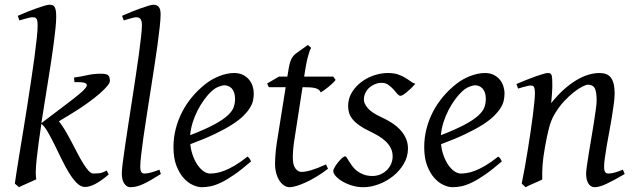

<svg xmlns="http://www.w3.org/2000/svg" viewBox="-20 -762 2648 802"><path d="M214.8 -691.9Q214.8 -672.9 211.9 -644.3Q209 -615.7 204.3 -580.1Q199.7 -544.4 193.4 -503.7Q187 -462.9 180.2 -419.9Q173.3 -377 166.3 -333Q159.2 -289.1 152.8 -247.6L257.8 -327.1Q291.5 -352.5 313 -370.6Q334.5 -388.7 340.6 -399.7Q346.7 -410.6 335.2 -415.3Q323.7 -419.9 291 -418.9L289.1 -438Q317.9 -441.9 344.5 -448Q371.1 -454.1 401.9 -454.1Q425.3 -454.1 432.1 -447.3Q439 -440.4 439 -423.8Q439 -416.5 428.5 -403.3Q418 -390.1 397.7 -372.3Q377.4 -354.5 348.6 -333.5Q319.8 -312.5 283.2 -290L226.1 -255.4Q238.8 -239.7 252 -217.5Q265.1 -195.3 277.8 -171.1Q290.5 -147 303 -123Q315.4 -99.1 327.1 -80.1Q338.9 -61 349.6 -49.1Q360.4 -37.1 370.1 -37.1Q381.3 -37.1 394.3 -38.3Q407.2 -39.6 425.8 -49.8L434.1 -33.2Q401.9 -5.9 377.7 6.6Q353.5 19 335 19Q317.4 19 300.8 2.4Q284.2 -14.2 268.3 -40Q252.4 -65.9 237.3 -97.2Q222.2 -128.4 207.8 -157.7Q193.4 -187 179.7 -210.7Q166 -234.4 152.8 -244.6Q146.5 -203.1 141.4 -165.5Q136.2 -127.9 133.1 -97.4Q129.9 -66.9 129.4 -45.2Q128.9 -23.4 131.8 -13.2Q125 -9.8 115 -5.4Q105 -1 94.7 3.7Q84.5 8.3 74.7 12.5Q64.9 16.6 59.1 20L42 4.9Q43.9 -9.3 48.8 -41.3Q53.7 -73.2 60.8 -116.5Q67.9 -159.7 76.4 -211.4Q85 -263.2 93.3 -316.9Q101.6 -370.6 109.6 -423.3Q117.7 -476.1 123.8 -521.5Q129.9 -566.9 133.5 -602.1Q137.2 -637.2 137.2 -655.8Q137.2 -668 135.7 -674.8Q134.3 -681.6 131.3 -685.1Q128.4 -688.5 124 -689.2Q119.6 -689.9 113.8 -689.9Q109.9 -689.9 101.1 -687.7Q92.3 -685.5 83.5 -683.1Q73.2 -680.2 61 -676.8L54.2 -695.8Q74.7 -705.1 95.7 -713.4Q116.7 -721.7 134.8 -728Q152.8 -734.4 166.5 -738.3Q180.2 -742.2 186 -742.2Q192.9 -742.2 198.2 -740.7Q203.6 -739.3 207.3 -734.1Q210.9 -729 212.9 -719Q214.8 -709 214.8 -691.9Z M651.9 -35.2Q627.9 -20 609.6 -9.5Q591.3 1 576.4 7.6Q561.5 14.2 548.8 17.1Q536.1 20 523.9 20Q510.3 20 499.5 5.4Q488.8 -9.3 488.8 -38.1Q488.8 -50.3 492.4 -79.6Q496.1 -108.9 502 -149.4Q507.8 -189.9 515.4 -238.5Q522.9 -287.1 530.8 -337.9Q538.6 -388.7 546.1 -438.5Q553.7 -488.3 559.6 -531.2Q565.4 -574.2 569.1 -607.2Q572.8 -640.1 572.8 -657.2Q572.8 -668.5 570.6 -675Q568.4 -681.6 564.9 -684.8Q561.5 -688 556.9 -689Q552.2 -689.9 547.9 -689.9Q543.9 -689.9 535.4 -687.7Q526.9 -685.5 518.6 -683.1Q508.8 -680.2 497.1 -676.8L489.7 -695.8Q510.3 -705.1 531 -713.4Q551.8 -721.7 569.6 -728Q587.4 -734.4 601.1 -738.3Q614.7 -742.2 621.1 -742.2Q634.8 -742.2 642.8 -733.4Q650.9 -724.6 650.9 -702.1Q650.9 -683.1 647.2 -649.4Q643.6 -615.7 637.7 -572.5Q631.8 -529.3 624 -479.7Q616.2 -430.2 608.4 -379.4Q600.6 -328.6 592.8 -279.5Q585 -230.5 579.1 -188.5Q573.2 -146.5 569.6 -114.5Q565.9 -82.5 565.9 -65.9Q565.9 -49.3 570.6 -43.2Q575.2 -37.1 583 -37.1Q594.2 -37.1 609.1 -41Q624 -44.9 646 -53.2Z M864.7 -381.8Q848.6 -367.2 833.3 -346.2Q817.9 -325.2 805.4 -300.8Q793 -276.4 784.7 -249.8Q776.4 -223.1 774.4 -197.3Q838.4 -222.2 875.7 -242.4Q913.1 -262.7 932.1 -280.8Q951.2 -298.8 956.5 -315.4Q961.9 -332 961.9 -349.1Q961.9 -364.3 958 -375.2Q954.1 -386.2 947.8 -392.8Q941.4 -399.4 933.3 -402.6Q925.3 -405.8 917 -405.8Q909.2 -405.8 894 -400.1Q878.9 -394.5 864.7 -381.8ZM1040 -371.1Q1040 -357.4 1036.9 -342.3Q1033.7 -327.1 1023.7 -311Q1013.7 -294.9 995.8 -277.3Q978 -259.8 948.5 -241Q918.9 -222.2 876.5 -201.9Q834 -181.6 774.9 -159.7Q777.8 -132.3 786.4 -109.9Q794.9 -87.4 806.4 -71.3Q817.9 -55.2 831.3 -46.1Q844.7 -37.1 857.9 -37.1Q868.2 -37.1 882.8 -39.3Q897.5 -41.5 916.7 -48.8Q936 -56.2 960.2 -70.3Q984.4 -84.5 1013.7 -107.9Q1019 -105 1023.2 -98.4Q1027.3 -91.8 1028.8 -87.9Q988.8 -53.2 958 -32Q927.2 -10.7 903.1 0.7Q878.9 12.2 859.6 16.1Q840.3 20 822.8 20Q806.6 20 786.1 11Q765.6 2 747.6 -17.8Q729.5 -37.6 717 -69.6Q704.6 -101.6 704.6 -147.9Q704.6 -186 713.9 -222.9Q723.1 -259.8 740.5 -293.7Q757.8 -327.6 783.2 -357.9Q808.6 -388.2 840.8 -413.1Q852.1 -421.9 866.2 -429.9Q880.4 -438 895.8 -444.1Q911.1 -450.2 927 -453.6Q942.9 -457 958 -457Q979 -457 994.4 -449.5Q1009.8 -441.9 1020 -429.7Q1030.3 -417.5 1035.2 -402.1Q1040 -386.7 1040 -371.1Z M1350.1 -57.1Q1326.2 -38.6 1302.2 -24.2Q1278.3 -9.8 1256.8 0Q1235.4 9.8 1218 14.9Q1200.7 20 1189.9 20Q1177.7 20 1166.7 12.7Q1155.8 5.4 1147.2 -7.6Q1138.7 -20.5 1133.8 -38.6Q1128.9 -56.6 1128.9 -78.1Q1128.9 -87.4 1129.4 -96.7Q1129.9 -106 1130.6 -116Q1131.3 -126 1132.6 -137.2Q1133.8 -148.4 1135.7 -162.1L1173.3 -397.9H1103L1095.7 -413.1L1145 -441.9H1180.2L1183.1 -459Q1186 -479 1189.2 -492.2Q1192.4 -505.4 1196.5 -514.2Q1200.7 -522.9 1205.6 -528.6Q1210.4 -534.2 1216.8 -539.1L1266.1 -574.2L1279.8 -562Q1276.4 -557.6 1272.5 -546.4Q1269 -536.6 1264.4 -518.6Q1259.8 -500.5 1254.9 -470.2L1250.5 -441.9H1372.1L1381.8 -428.2Q1377 -421.4 1368.4 -413.3Q1359.9 -405.3 1350.6 -397.9Q1341.3 -390.6 1332.8 -384.5Q1324.2 -378.4 1319.8 -376Q1316.9 -382.8 1311.8 -387Q1306.6 -391.1 1297.9 -393.6Q1289.1 -396 1276.1 -397Q1263.2 -397.9 1245.1 -397.9H1243.7L1209 -173.8Q1207.5 -164.6 1206.3 -154.1Q1205.1 -143.6 1204.3 -134Q1203.6 -124.5 1203.4 -116.2Q1203.1 -107.9 1203.1 -103Q1203.1 -72.8 1214.1 -58.3Q1225.1 -43.9 1238.8 -43.9Q1255.9 -43.9 1280.5 -51.3Q1305.2 -58.6 1341.8 -75.2Z M1714.8 -412.1Q1705.1 -400.9 1695.6 -391.8Q1686 -382.8 1677.7 -376Q1669.4 -369.1 1662.8 -365.5Q1656.2 -361.8 1652.8 -361.8Q1646.5 -361.8 1639.4 -370.4Q1632.3 -378.9 1623.3 -388.9Q1614.3 -398.9 1602.3 -407.5Q1590.3 -416 1574.2 -416Q1560.5 -416 1547.4 -410.9Q1534.2 -405.8 1523.7 -396.7Q1513.2 -387.7 1506.6 -374.8Q1500 -361.8 1500 -346.2Q1500 -329.1 1516.4 -310.1Q1532.7 -291 1572.3 -272.9Q1592.3 -263.7 1612.3 -251.5Q1632.3 -239.3 1648.2 -223.4Q1664.1 -207.5 1674.1 -187.3Q1684.1 -167 1684.1 -141.1Q1684.1 -107.4 1666.7 -77.9Q1649.4 -48.3 1622.3 -26.6Q1595.2 -4.9 1562 7.6Q1528.8 20 1497.1 20Q1474.1 20 1451.7 13.4Q1429.2 6.8 1411.6 -3.4Q1394 -13.7 1383.1 -25.6Q1372.1 -37.6 1372.1 -47.9Q1372.1 -53.2 1377.9 -63.5Q1383.8 -73.7 1391.8 -83.7Q1399.9 -93.8 1408.2 -101.3Q1416.5 -108.9 1421.9 -108.9Q1425.3 -108.9 1429 -102.8Q1432.6 -96.7 1438.2 -87.6Q1443.8 -78.6 1451.7 -67.9Q1459.5 -57.1 1471.2 -48.1Q1482.9 -39.1 1498.8 -33Q1514.6 -26.9 1536.1 -26.9Q1553.2 -26.9 1568.6 -33.4Q1584 -40 1595.5 -51Q1606.9 -62 1613.5 -76.9Q1620.1 -91.8 1620.1 -108.9Q1620.1 -127.9 1612.3 -143.3Q1604.5 -158.7 1591.6 -171.1Q1578.6 -183.6 1561.5 -193.8Q1544.4 -204.1 1525.9 -212.9Q1500 -225.1 1482.4 -237.3Q1464.8 -249.5 1454.1 -262.2Q1443.4 -274.9 1438.7 -289.1Q1434.1 -303.2 1434.1 -318.8Q1434.1 -349.6 1449.2 -375Q1464.4 -400.4 1488.3 -418.7Q1512.2 -437 1541.7 -447Q1571.3 -457 1600.1 -457Q1625 -457 1642.1 -451.2Q1659.2 -445.3 1672.1 -437.5Q1685.1 -429.7 1694.8 -422.4Q1704.6 -415 1714.8 -412.1Z M1912.1 -381.8Q1896 -367.2 1880.6 -346.2Q1865.2 -325.2 1852.8 -300.8Q1840.3 -276.4 1832 -249.8Q1823.7 -223.1 1821.8 -197.3Q1885.7 -222.2 1923.1 -242.4Q1960.4 -262.7 1979.5 -280.8Q1998.5 -298.8 2003.9 -315.4Q2009.3 -332 2009.3 -349.1Q2009.3 -364.3 2005.4 -375.2Q2001.5 -386.2 1995.1 -392.8Q1988.8 -399.4 1980.7 -402.6Q1972.7 -405.8 1964.4 -405.8Q1956.5 -405.8 1941.4 -400.1Q1926.3 -394.5 1912.1 -381.8ZM2087.4 -371.1Q2087.4 -357.4 2084.2 -342.3Q2081.1 -327.1 2071 -311Q2061 -294.9 2043.2 -277.3Q2025.4 -259.8 1995.8 -241Q1966.3 -222.2 1923.8 -201.9Q1881.3 -181.6 1822.3 -159.7Q1825.2 -132.3 1833.7 -109.9Q1842.3 -87.4 1853.8 -71.3Q1865.2 -55.2 1878.7 -46.1Q1892.1 -37.1 1905.3 -37.1Q1915.5 -37.1 1930.2 -39.3Q1944.8 -41.5 1964.1 -48.8Q1983.4 -56.2 2007.6 -70.3Q2031.7 -84.5 2061 -107.9Q2066.4 -105 2070.6 -98.4Q2074.7 -91.8 2076.2 -87.9Q2036.1 -53.2 2005.4 -32Q1974.6 -10.7 1950.4 0.7Q1926.3 12.2 1907 16.1Q1887.7 20 1870.1 20Q1854 20 1833.5 11Q1813 2 1794.9 -17.8Q1776.9 -37.6 1764.4 -69.6Q1752 -101.6 1752 -147.9Q1752 -186 1761.2 -222.9Q1770.5 -259.8 1787.8 -293.7Q1805.2 -327.6 1830.6 -357.9Q1856 -388.2 1888.2 -413.1Q1899.4 -421.9 1913.6 -429.9Q1927.7 -438 1943.1 -444.1Q1958.5 -450.2 1974.4 -453.6Q1990.2 -457 2005.4 -457Q2026.4 -457 2041.7 -449.5Q2057.1 -441.9 2067.4 -429.7Q2077.6 -417.5 2082.5 -402.1Q2087.4 -386.7 2087.4 -371.1Z M2589.4 -35.2Q2544.9 -8.8 2513.9 5.6Q2482.9 20 2464.4 20Q2447.3 20 2437.7 4.6Q2428.2 -10.7 2428.2 -37.1Q2428.2 -45.9 2431.4 -68.6Q2434.6 -91.3 2439.5 -121.6Q2444.3 -151.9 2450.2 -186Q2456.1 -220.2 2460.9 -251Q2465.8 -281.7 2469 -306.2Q2472.2 -330.6 2472.2 -341.8Q2472.2 -378.9 2464.4 -393.6Q2456.5 -408.2 2435.1 -408.2Q2428.7 -408.2 2412.8 -400.4Q2397 -392.6 2377 -377Q2356.9 -361.3 2335.2 -337.9Q2313.5 -314.5 2295.4 -283.2Q2281.7 -259.8 2273.2 -227.1Q2264.6 -194.3 2256.3 -147Q2248.5 -103.5 2246.3 -72.3Q2244.1 -41 2245.1 -12.2Q2238.8 -8.8 2229.2 -4.6Q2219.7 -0.5 2209.7 3.9Q2199.7 8.3 2190.4 12.5Q2181.2 16.6 2175.3 20L2159.2 4.9Q2166 -27.3 2172.6 -64.9Q2179.2 -102.5 2185.3 -140.4Q2191.4 -178.2 2196.8 -215.1Q2202.1 -252 2206.1 -283Q2210 -314 2212.2 -337.4Q2214.4 -360.8 2214.4 -372.1Q2214.4 -383.3 2213.1 -389.9Q2211.9 -396.5 2209.7 -399.7Q2207.5 -402.8 2204.1 -403.8Q2200.7 -404.8 2196.3 -404.8Q2191.9 -404.8 2183.3 -402.8Q2174.8 -400.9 2166 -398.4Q2155.8 -395.5 2144 -392.1L2137.2 -411.1Q2157.7 -419.9 2178.5 -428.2Q2199.2 -436.5 2217.3 -442.9Q2235.4 -449.2 2248.8 -453.1Q2262.2 -457 2268.1 -457Q2274.9 -457 2278.8 -454.8Q2282.7 -452.6 2284.4 -446.8Q2286.1 -440.9 2286.6 -430.2Q2287.1 -419.4 2287.1 -401.9Q2287.1 -396.5 2286.6 -387.2Q2286.1 -377.9 2285.4 -367.4Q2284.7 -356.9 2283.7 -346.9Q2282.7 -336.9 2282.2 -331.1Q2308.6 -364.3 2335.4 -388.2Q2362.3 -412.1 2388.2 -427.5Q2414.1 -442.9 2438.2 -450Q2462.4 -457 2484.4 -457Q2499.5 -457 2511.5 -452.6Q2523.4 -448.2 2531.2 -438.2Q2539.1 -428.2 2543.2 -411.9Q2547.4 -395.5 2547.4 -372.1Q2547.4 -355 2544.2 -329.6Q2541 -304.2 2536.1 -274.7Q2531.2 -245.1 2525.4 -213.9Q2519.5 -182.6 2514.6 -154.3Q2509.8 -126 2506.6 -102.8Q2503.4 -79.6 2503.4 -65.9Q2503.4 -49.3 2507.8 -43.2Q2512.2 -37.1 2521 -37.1Q2532.2 -37.1 2546.9 -41Q2561.5 -44.9 2582 -53.2Z"/></svg>

Font: Gentium Plus
Style: Italic
Weight: 400
Italic angle: -8°
Designer: J. Victor Gaultney, Annie Olsen, Iska Routamaa
Foundry: SIL International
Version: Version 1.510